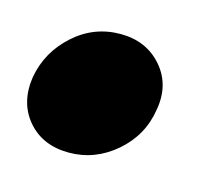

<svg xmlns="http://www.w3.org/2000/svg" viewBox="-72 -237 339 315"><g transform="rotate(15 98.0 -80.0)"><path d="M67 25Q22 25 -3.5 -5Q-29 -35 -22 -80Q-14 -124 20 -154.5Q54 -185 99 -185Q143 -185 169.5 -154.5Q196 -124 188 -80Q181 -35 146 -5Q111 25 67 25Z"/></g></svg>

Font: Winky Sans Black
Style: Italic
Weight: 900
Italic angle: -8.97852°
Designer: Simon Atzbach
Foundry: typofactur
Version: Version 1.205